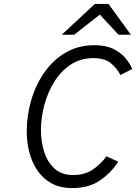

<svg xmlns="http://www.w3.org/2000/svg" viewBox="-20 -941 690 973"><path d="M345 12Q284.5 12 241 -12Q197.5 -36 169.8 -76.8Q142 -117.5 128.8 -168.8Q115.5 -220 115.5 -274.5Q115.5 -357 138.8 -435.2Q162 -513.5 206.2 -576Q250.5 -638.5 314 -675.2Q377.5 -712 458.5 -712Q514.5 -712 552.5 -694Q590.5 -676 614.2 -648.2Q638 -620.5 650.5 -591.5L590.5 -561Q570.5 -598 539.8 -622.2Q509 -646.5 453 -646.5Q388.5 -646.5 339 -614Q289.5 -581.5 255.8 -527.8Q222 -474 204.8 -409.2Q187.5 -344.5 187.5 -280.5Q187.5 -223 204 -171.2Q220.5 -119.5 256.2 -86.8Q292 -54 350.5 -54Q410.5 -54 451.5 -82.5Q492.5 -111 519.5 -149L579 -121.5Q545 -67.5 488.5 -27.8Q432 12 345 12ZM293 -765 460.5 -921H530L643.5 -765H581L486 -867L356 -765Z"/></svg>

Font: Overpass Light
Style: Italic
Weight: 300
Italic angle: -10°
Designer: Delve Withrington, Dave Bailey, Thomas Jockin
Foundry: Delve Fonts LLC
Version: Version 4.000; ttfautohint (v1.8.3)